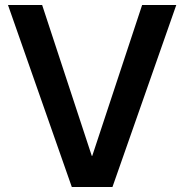

<svg xmlns="http://www.w3.org/2000/svg" viewBox="-20 -750 739 770"><path d="M12 -730H149L348 -125H350L550 -730H687L431 0H268Z"/></svg>

Font: Enso SemiBold
Style: Regular
Weight: 600
Designer: Coji Morishita
Foundry: UNDERFOREST DESIGN
Version: Version 1.000